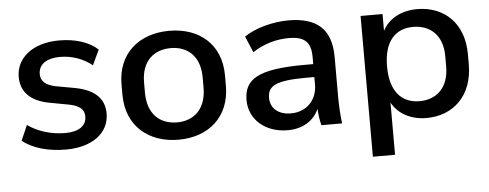

<svg xmlns="http://www.w3.org/2000/svg" viewBox="-49 -674 2502 982"><g transform="rotate(-5 1202.0 -183.0)"><path d="M268.6 10.3C401.4 10.3 491.2 -53.7 491.2 -155.8C491.2 -233.9 439.9 -279.8 344.2 -298.8L239.3 -317.9C189.5 -329.1 168 -352.1 168 -385.7C168 -432.6 204.6 -464.4 280.3 -464.4C339.4 -464.4 397.5 -443.8 442.9 -407.2L479.5 -484.4C435.1 -526.4 363.3 -548.8 281.2 -548.8C143.6 -548.8 59.6 -476.1 59.6 -380.9C59.6 -304.7 106.9 -254.9 201.2 -236.3L306.6 -216.8C359.4 -205.6 381.3 -185.1 381.3 -149.4C381.3 -102.5 342.3 -74.2 272 -74.2C201.7 -74.2 131.8 -95.2 80.1 -132.3L45.9 -54.7C93.8 -14.2 174.8 10.3 268.6 10.3Z M846.7 10.3C1001 10.3 1111.3 -83.5 1111.3 -243.7V-296.9C1111.3 -456.5 1001 -548.8 846.7 -548.8C692.4 -548.8 580.1 -456.5 580.1 -296.9V-243.7C580.1 -83.5 692.4 10.3 846.7 10.3ZM846.7 -78.6C760.7 -78.6 695.8 -132.3 695.8 -243.7V-296.9C695.8 -407.2 760.7 -460 846.7 -460C931.6 -460 996.6 -407.2 996.6 -296.9V-243.7C996.6 -132.8 931.6 -78.6 846.7 -78.6Z M1407.7 10.7C1485.4 10.7 1542 -26.9 1567.9 -85C1569.3 -56.6 1573.2 -28.3 1580.1 0H1686.5C1680.7 -47.4 1678.2 -95.7 1678.2 -143.1V-341.8C1678.2 -487.8 1601.6 -548.8 1458 -548.8C1379.4 -548.8 1286.6 -524.4 1231 -485.4L1266.1 -402.3C1324.2 -440.4 1388.7 -458.5 1453.6 -458.5C1530.8 -458.5 1565.9 -429.7 1565.9 -352.5V-314.9H1521C1281.7 -314.9 1210 -268.1 1210 -160.6C1210 -63 1290 10.7 1407.7 10.7ZM1431.2 -73.7C1365.7 -73.7 1325.7 -108.9 1325.7 -163.1C1325.7 -222.7 1366.2 -248.5 1522 -248.5H1565.9V-210.9C1565.9 -126 1506.8 -73.7 1431.2 -73.7Z M1942.4 183.6V-84.5C1974.6 -24.9 2039.6 10.3 2119.6 10.3C2256.3 10.3 2358.4 -83 2358.4 -243.7V-296.9C2358.4 -457.5 2256.3 -548.8 2119.6 -548.8C2039.1 -548.8 1973.1 -514.2 1941.4 -453.1V-539.1H1828.6V183.6ZM2091.3 -78.6C1999.5 -78.6 1940.9 -141.6 1940.9 -270C1940.9 -398.4 1999.5 -460 2091.3 -460C2176.8 -460 2242.2 -406.2 2242.2 -296.9V-243.7C2242.2 -132.3 2176.8 -78.6 2091.3 -78.6Z"/></g></svg>

Font: Winston Medium
Style: Regular
Weight: 500
Designer: Vernon Adams, Kim Jin-seong, David Berlow, Cristiano Sobral
Foundry: The Winston Project Authors
Version: Version 3.004